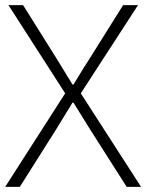

<svg xmlns="http://www.w3.org/2000/svg" viewBox="-25 -724 566 744"><path d="M-4.9 0 227.5 -362.3 7.8 -704.1H64.5L192.4 -500Q197.3 -492.2 255.9 -396.5H259.8Q306.6 -473.6 324.2 -500L452.1 -704.1H509.8L288.1 -362.3L521.5 0H465.8L327.1 -217.8Q314.5 -238.3 289.6 -278.3Q264.6 -318.4 259.8 -326.2H255.9Q242.2 -303.7 189.5 -217.8L51.8 0Z"/></svg>

Font: Gothic A1 ExtraLight
Style: Regular
Weight: 275
Designer: HanYang I&C Co.,Ltd.
Foundry: HanYang I&C Co.,Ltd.
Version: Version 2.50